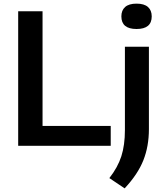

<svg xmlns="http://www.w3.org/2000/svg" viewBox="-20 -802 910 1056"><path d="M80 0V-740H214V-109.5H589V0ZM665.5 234 581.5 177.5Q628 118 647.5 57Q667 -4 667 -86.5V-545H799V-92Q799 2.5 768.5 79.5Q738 156.5 665.5 234ZM731 -642.5Q647.5 -642.5 647.5 -712Q647.5 -745 668.2 -763.5Q689 -782 731 -782Q773 -782 793.8 -763.5Q814.5 -745 814.5 -712Q814.5 -642.5 731 -642.5Z"/></svg>

Font: Encode Sans Semi Expanded SemiBold
Style: Regular
Weight: 600
Width: 6
Designer: Multiple Designers
Foundry: Impallari Type
Version: Version 3.000; ttfautohint (v1.8.3) -l 8 -r 50 -G 200 -x 14 